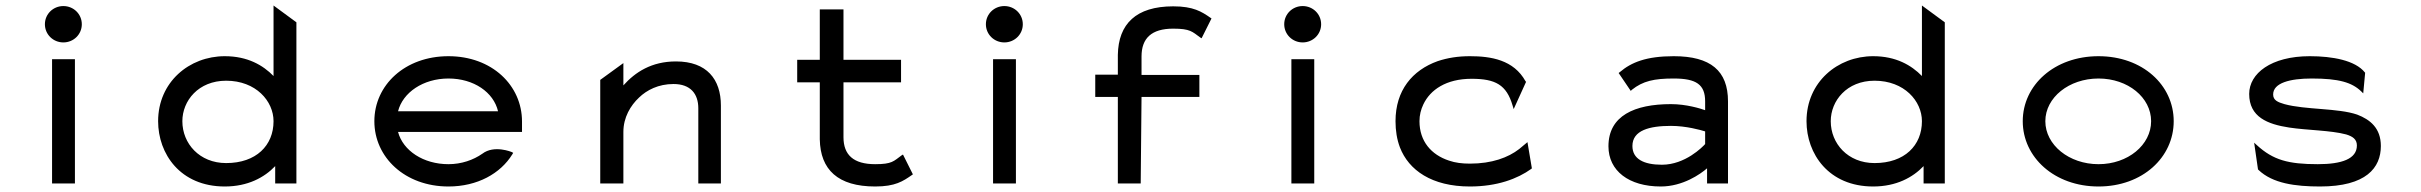

<svg xmlns="http://www.w3.org/2000/svg" viewBox="-20 -666 8789 697"><path d="M210 -512C247 -512 277 -541 277 -578C277 -615 247 -644 210 -644C173 -644 143 -615 143 -578C143 -541 173 -512 210 -512ZM252 -451H169V0H252Z M979 -63V0H1056V-585L973 -646V-390C935 -429 879 -462 796 -462C667 -462 554 -368 554 -226C554 -108 634 11 796 11C880 11 940 -22 979 -63ZM973 -226C973 -138 910 -74 801 -74C704 -74 642 -145 642 -226C642 -300 700 -373 801 -373C909 -373 973 -299 973 -226Z M1875 -187V-225C1875 -356 1766 -462 1608 -462C1450 -462 1339 -357 1339 -226C1339 -95 1450 11 1608 11C1713 11 1797 -36 1840 -106L1843 -111L1838 -114C1838 -114 1774 -141 1731 -108C1698 -85 1655 -70 1608 -70C1517 -70 1443 -119 1425 -187ZM1425 -262C1442 -330 1516 -381 1608 -381C1700 -381 1772 -331 1788 -262Z M2597 -283C2597 -378 2546 -443 2434 -443C2345 -443 2286 -404 2243 -356V-437L2159 -376V0H2243V-187C2243 -240 2269 -283 2300 -312C2328 -339 2370 -361 2425 -361C2487 -361 2515 -325 2515 -273V0H2597Z M3294 -33 3258 -105 3253 -102C3224 -81 3219 -70 3157 -70C3078 -70 3042 -104 3042 -168V-367H3251V-449H3042V-632H2956V-449H2874V-367H2956V-160C2958 -50 3022 11 3157 11C3230 11 3258 -8 3291 -31Z M3626 -512C3663 -512 3693 -541 3693 -578C3693 -615 3663 -644 3626 -644C3589 -644 3559 -615 3559 -578C3559 -541 3589 -512 3626 -512ZM3668 -451H3585V0H3668Z M4375 -601C4342 -624 4312 -643 4239 -643C4104 -643 4040 -579 4038 -467V-395H3956V-314H4038V0H4121L4124 -314H4334V-394H4124V-461C4124 -527 4160 -562 4239 -562C4301 -562 4308 -551 4337 -530L4342 -527L4378 -599Z M4709 -512C4746 -512 4776 -541 4776 -578C4776 -615 4746 -644 4709 -644C4672 -644 4642 -615 4642 -578C4642 -541 4672 -512 4709 -512ZM4751 -451H4668V0H4751Z M5475 -270 5520 -369 5518 -371C5475 -449 5392 -462 5316 -462C5273 -462 5235 -456 5199 -444C5107 -411 5046 -338 5046 -226C5046 -192 5051 -160 5062 -131C5094 -48 5178 11 5316 11C5415 11 5489 -17 5539 -53L5541 -55L5525 -150L5495 -125C5455 -94 5396 -72 5316 -72C5288 -72 5263 -75 5240 -83C5176 -104 5133 -153 5133 -226C5133 -248 5138 -268 5147 -287C5172 -340 5230 -380 5322 -380C5409 -380 5449 -358 5471 -283Z M5856 -401 5900 -336 5904 -340C5944 -372 5985 -381 6056 -381C6138 -381 6170 -359 6170 -298V-266C6153 -272 6102 -288 6046 -288C5914 -288 5819 -246 5819 -135C5819 -46 5893 11 6009 11C6089 11 6153 -34 6177 -55V0H6253V-298C6253 -409 6190 -462 6056 -462C5957 -462 5902 -440 5860 -404ZM5906 -136C5906 -193 5968 -209 6046 -209C6101 -209 6154 -194 6170 -189V-143C6161 -133 6098 -68 6013 -68C5947 -68 5906 -89 5906 -136Z M6963 -63V0H7040V-585L6957 -646V-390C6919 -429 6863 -462 6780 -462C6651 -462 6538 -368 6538 -226C6538 -108 6618 11 6780 11C6864 11 6924 -22 6963 -63ZM6957 -226C6957 -138 6894 -74 6785 -74C6688 -74 6626 -145 6626 -226C6626 -300 6684 -373 6785 -373C6893 -373 6957 -299 6957 -226Z M7598 -381C7705 -381 7789 -312 7789 -226C7789 -140 7705 -70 7598 -70C7491 -70 7405 -140 7405 -226C7405 -312 7491 -381 7598 -381ZM7598 11C7758 11 7871 -95 7871 -226C7871 -357 7758 -462 7598 -462C7438 -462 7323 -357 7323 -226C7323 -95 7438 11 7598 11Z M8179 -49C8230 0 8313 11 8402 11C8570 11 8623 -57 8623 -136C8623 -201 8584 -232 8537 -250C8467 -274 8350 -267 8273 -288C8249 -295 8232 -302 8232 -323C8232 -365 8293 -381 8372 -381C8470 -381 8518 -367 8552 -334L8559 -327L8566 -402L8565 -403C8530 -447 8447 -462 8365 -462C8224 -462 8145 -399 8145 -325C8145 -241 8212 -215 8290 -203C8356 -193 8441 -193 8497 -178C8520 -171 8536 -161 8536 -138C8536 -89 8481 -70 8394 -70C8287 -70 8232 -85 8173 -139L8163 -148L8177 -51Z"/></svg>

Font: Charger Monospace
Style: Regular
Weight: 400
Designer: Jasper
Foundry: Cannot Into Space Fonts
Version: Version 0.980